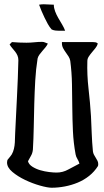

<svg xmlns="http://www.w3.org/2000/svg" viewBox="-20 -858 488 899"><path d="M177 -662Q185 -662 191 -659Q197 -656 204 -654Q200 -645 193 -636.5Q186 -628 178.5 -619.5Q171 -611 164.5 -602Q158 -593 156 -584Q148 -534 145 -480.5Q142 -427 140.5 -372Q139 -317 138 -262.5Q137 -208 134 -157Q132 -140 125 -128.5Q118 -117 111 -103Q115 -88 131.5 -77.5Q148 -67 168.5 -61Q189 -55 210 -52.5Q231 -50 245 -50Q274 -50 300 -64.5Q326 -79 352 -92Q349 -103 342.5 -113.5Q336 -124 334 -135Q324 -189 321.5 -243.5Q319 -298 318.5 -353.5Q318 -409 317 -464Q316 -519 309 -573Q307 -584 301 -593.5Q295 -603 288 -612.5Q281 -622 275.5 -632.5Q270 -643 270 -655V-661H415Q421 -661 427 -660Q433 -659 438 -654Q435 -643 427 -633Q419 -623 410.5 -613Q402 -603 395.5 -593Q389 -583 389 -572Q387 -508 394.5 -443Q402 -378 406 -314Q408 -272 409.5 -232Q411 -192 415 -150Q416 -141 420 -133.5Q424 -126 428.5 -119Q433 -112 436.5 -105Q440 -98 440 -89L439 -81Q422 -54 397.5 -34.5Q373 -15 344 -3Q315 9 283.5 15Q252 21 222 21Q203 21 167.5 11Q132 1 97.5 -15.5Q63 -32 38 -53Q13 -74 13 -97Q13 -107 17 -112Q21 -117 27 -124Q36 -134 41 -147.5Q46 -161 48 -176Q50 -191 50 -206.5Q50 -222 51 -234Q55 -319 59.5 -405Q64 -491 66 -576Q66 -588 62 -597.5Q58 -607 51.5 -615.5Q45 -624 37.5 -632.5Q30 -641 25 -650L36 -661Q70 -658 104 -658Q122 -658 140.5 -660Q159 -662 177 -662ZM163 -836Q168 -837 174 -837.5Q180 -838 185 -838Q197 -838 208.5 -837Q220 -836 232 -836Q232 -821 238 -805Q244 -789 253 -773.5Q262 -758 271 -743Q280 -728 285 -714H257Q248 -714 239.5 -715Q231 -716 222 -720Q212 -731 204 -745.5Q196 -760 188.5 -775.5Q181 -791 174.5 -806.5Q168 -822 163 -836Z"/></svg>

Font: Teutonic
Style: Regular
Weight: 400
Designer: Peter Wiegel
Foundry: Peter Wiegel
Version: 1.000